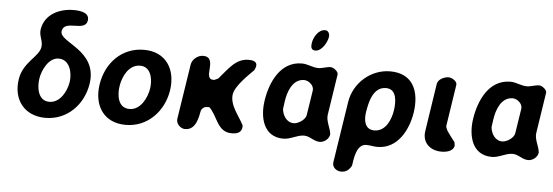

<svg xmlns="http://www.w3.org/2000/svg" viewBox="-57 -957 3865 1342"><g transform="rotate(5 1875.5 -286.5)"><path d="M71 -247C48 -101 132 7 279 7C432 7 544 -109 567 -257C604 -498 327 -526 340 -607C353 -693 503 -612 516 -696C525 -754 454 -761 412 -761C313 -761 210 -715 193 -606C186 -559 216 -529 209 -483C198 -414 90 -368 71 -247ZM214 -264C223 -321 265 -414 337 -414C415 -414 437 -321 427 -257C417 -194 374 -107 297 -107C217 -107 204 -201 214 -264Z M637 -260C614 -110 688 7 843 7C996 7 1108 -112 1131 -260C1154 -410 1079 -527 926 -527C770 -527 661 -412 637 -260ZM777 -260C787 -325 827 -414 908 -414C986 -414 1001 -324 991 -260C981 -197 938 -106 860 -106C778 -106 767 -195 777 -260Z M1340 -521C1305 -521 1265 -491 1259 -453L1199 -67C1194 -32 1227 0 1259 0C1334 0 1348 -87 1358 -140C1369 -160 1381 -167 1402 -167H1415C1476 -110 1483 1 1586 1C1616 1 1651 -5 1657 -43C1657 -46 1658 -58 1658 -60C1628 -122 1558 -194 1570 -272C1580 -334 1676 -422 1706 -453C1709 -457 1715 -476 1716 -480C1722 -516 1686 -521 1660 -521C1569 -521 1522 -443 1460 -373C1457 -371 1436 -361 1432 -360H1425C1347 -360 1449 -521 1340 -521Z M1796 -249C1777 -129 1809 7 1949 7C2000 7 2043 -27 2092 -27C2134 -27 2162 7 2204 7C2235 7 2268 -18 2273 -50V-53C2269 -96 2237 -141 2244 -187L2288 -473C2291 -493 2256 -520 2236 -520C2207 -520 2178 -506 2150 -506C2108 -506 2075 -528 2033 -528C1881 -528 1815 -374 1796 -249ZM1929 -200C1930 -208 1936 -248 1937 -257C1946 -318 1976 -414 2059 -414C2090 -414 2130 -382 2125 -347L2098 -173C2093 -138 2043 -107 2012 -107C1961 -107 1933 -156 1929 -200ZM2089 -676C2085 -650 2088 -626 2118 -626C2164 -626 2199 -692 2205 -729C2208 -749 2198 -774 2175 -774C2126 -774 2095 -716 2089 -676Z M2653 -527C2518 -527 2399 -424 2378 -287L2312 140C2306 176 2339 201 2371 201C2407 201 2426 185 2444 153C2451 112 2459 0 2531 0C2558 0 2581 7 2609 7C2752 7 2822 -133 2841 -253C2864 -403 2814 -527 2653 -527ZM2509 -229C2520 -297 2542 -408 2634 -408C2711 -408 2711 -316 2702 -257C2692 -193 2658 -106 2577 -106C2509 -106 2500 -173 2509 -229Z M3063 -521C3035 -521 2989 -502 2984 -467L2933 -133C2920 -48 2981 1 3057 1C3088 1 3140 -6 3147 -50C3147 -51 3146 -53 3146 -53C3146 -56 3144 -70 3143 -73C3134 -84 3095 -135 3088 -147C3084 -153 3075 -176 3076 -180L3121 -473C3125 -499 3085 -521 3063 -521Z M3259 -249C3240 -129 3272 7 3412 7C3463 7 3506 -27 3555 -27C3597 -27 3625 7 3667 7C3698 7 3731 -18 3736 -50V-53C3732 -96 3700 -141 3707 -187L3751 -473C3754 -493 3719 -520 3699 -520C3670 -520 3641 -506 3613 -506C3571 -506 3538 -528 3496 -528C3344 -528 3278 -374 3259 -249ZM3392 -200C3393 -208 3399 -248 3400 -257C3409 -318 3439 -414 3522 -414C3553 -414 3593 -382 3588 -347L3561 -173C3556 -138 3506 -107 3475 -107C3424 -107 3396 -156 3392 -200Z"/></g></svg>

Font: Asimov Print
Style: Regular
Weight: 500
Designer: Google
Version: Version 2.000980: 2014